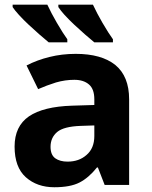

<svg xmlns="http://www.w3.org/2000/svg" viewBox="-20 -786 644 816"><path d="M301.8 -557.1Q411.1 -557.1 470.2 -509.8Q528.8 -461.4 528.8 -363.8V0H424.8L396 -74.2H392.1Q356.9 -30.3 317.9 -10.3Q278.8 9.8 210.9 9.8Q137.7 9.8 89.8 -32.7Q42 -75.2 42 -163.1Q42 -249.5 103 -291.5Q164.1 -333 286.1 -336.9L380.9 -339.8V-363.8Q380.9 -407.2 358.4 -426.8Q335.4 -446.8 295.9 -446.8Q256.8 -446.8 217.8 -435.5Q177.7 -422.9 142.1 -407.2L92.8 -507.8Q138.2 -531.2 190.4 -543.9Q243.2 -557.1 301.8 -557.1ZM323.2 -251Q251 -248.5 223.1 -225.1Q194.8 -201.2 194.8 -162.1Q194.8 -127.9 214.8 -113.3Q234.9 -99.1 267.1 -99.1Q315.9 -99.1 347.7 -127.4Q380.9 -155.8 380.9 -208V-252.9ZM375 -766.1Q392.1 -729.5 415 -689.9Q442.4 -643.1 460 -619.1V-606H380.9Q364.3 -620.1 341.3 -639.6Q318.4 -659.7 295.4 -681.2Q275.4 -699.7 253.9 -723.1Q238.3 -740.2 228 -755.9V-766.1ZM181.2 -766.1Q198.2 -729.5 221.2 -689.9Q248.5 -643.1 266.1 -619.1V-606H187Q169.9 -620.1 147.5 -639.6Q124.5 -659.7 101.6 -681.2Q81.5 -699.7 60.1 -723.1Q43 -741.7 33.7 -755.9V-766.1Z"/></svg>

Font: Droid Sans Thai
Style: Bold
Weight: 700
Designer: Steve Matteson
Foundry: Ascender Corporation
Version: Version 1.00